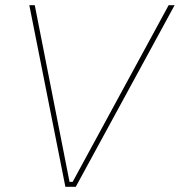

<svg xmlns="http://www.w3.org/2000/svg" viewBox="-20 -720 693 740"><path d="M232 0H272L653 -700H630L260 -19H248L114 -700H93Z"/></svg>

Font: Fixel Display 20240404 Thin
Style: Italic
Weight: 100
Italic angle: -10°
Designer: AlfaBravo + MacPaw
Foundry: Kyrylo Tkachov, Marchela Mozhyna, Serhii Makarenko, Maria Weinstein, Zakhar Kryvoshyya
Version: Version 1.211;Glyphs 3.2 (3225)